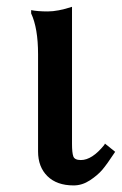

<svg xmlns="http://www.w3.org/2000/svg" viewBox="-20 -528 363 569"><path d="M72.3 -488.3V-498Q91.8 -494.1 121.6 -494.1Q151.4 -494.1 193.4 -507.8V-101.6Q193.4 -75.2 197.3 -64.5Q201.2 -53.7 219.7 -53.7Q252.9 -53.7 289.1 -98.6L291 -102.5L321.3 -78.1Q296.9 -41 283.2 -24.9Q269.5 -8.8 246.6 6.3Q223.6 21.5 198.2 21.5Q148.4 21.5 120.6 -5.9Q92.8 -33.2 92.8 -79.1V-367.2Q92.8 -444.3 72.3 -488.3Z"/></svg>

Font: GenEi LateMin P v2
Style: Medium
Weight: 500
Designer: o_tamon (Modified)
Foundry: o_tamon / Adobe Systems Incorporated / FONT 910 / Philipp H. Poll
Version: Version 2.1;Original Version 1.004